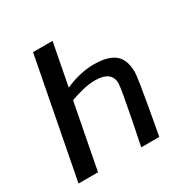

<svg xmlns="http://www.w3.org/2000/svg" viewBox="-149 -773 883 904"><g transform="rotate(-30 292.5 -321.5)"><path d="M24 0H130L198 -353C243 -368 287 -382 334 -382C394 -382 423 -358 423 -315C423 -278 365 0 365 0H463C463 0 516 -283 516 -321C516 -399 484 -450 366 -450C313 -450 259 -436 210 -414L254 -643H148Z"/></g></svg>

Font: KpSans
Style: BoldItalic
Weight: 700
Italic angle: -11°
Version: Version 0.66